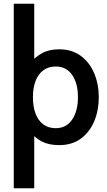

<svg xmlns="http://www.w3.org/2000/svg" viewBox="-20 -770 576 1032"><path d="M54 242V-750H164V-406L134 -423Q166.5 -462 204.8 -483.5Q243 -505 298 -505Q366.5 -505 414 -470Q461.5 -435 486.2 -376.2Q511 -317.5 511 -247.5Q511 -177.5 486.8 -119Q462.5 -60.5 415 -25.2Q367.5 10 298 10Q242 10 204.2 -9.8Q166.5 -29.5 135.5 -69L164 -89.5V242ZM279.5 -81Q336.5 -81 367.8 -127.2Q399 -173.5 399 -247.5Q399 -322 367.8 -367.2Q336.5 -412.5 279.5 -412.5Q240.5 -412.5 213 -392.2Q185.5 -372 171.2 -335Q157 -298 157 -247.5Q157 -196.5 171.2 -159Q185.5 -121.5 213 -101.2Q240.5 -81 279.5 -81Z"/></svg>

Font: Cabin SemiCondensed SemiBold
Style: Regular
Weight: 600
Width: 4
Designer: Pablo Impallari
Foundry: Pablo Impallari. http://www.impallari.com Igino Marini. http://www.ikern.com
Version: Version 3.001